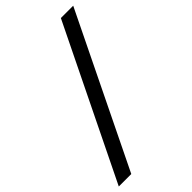

<svg xmlns="http://www.w3.org/2000/svg" viewBox="-316 -831 968 968"><g transform="rotate(-45 168.0 -346.5)"><path d="M16 57H-73L321 -750H409Z"/></g></svg>

Font: Mulish ExtraLight SemiBold
Style: Italic
Weight: 600
Italic angle: -9°
Version: Version 3.603